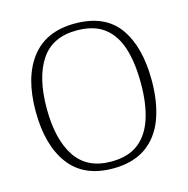

<svg xmlns="http://www.w3.org/2000/svg" viewBox="-108 -828 920 941"><g transform="rotate(-15 352.5 -357.5)"><path d="M352 10Q204 10 130.5 -88.5Q57 -187 57 -359Q57 -531 132 -628Q207 -725 353 -725Q505 -725 575.5 -627.5Q646 -530 646 -358Q646 -247 615 -164Q584 -81 518.5 -35.5Q453 10 352 10ZM352 -25Q438 -25 490 -65Q542 -105 566.5 -179.5Q591 -254 591 -358Q591 -463 567.5 -537Q544 -611 492 -650.5Q440 -690 353 -690Q230 -690 171.5 -602.5Q113 -515 113 -358Q113 -201 171.5 -113Q230 -25 352 -25Z"/></g></svg>

Font: Noto Serif Tibetan ExtraLight
Style: Regular
Weight: 200
Designer: Monotype Design Team
Foundry: Monotype Imaging Inc.
Version: Version 2.103; ttfautohint (v1.8.4.7-5d5b)